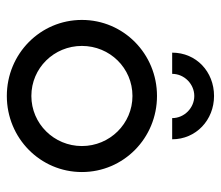

<svg xmlns="http://www.w3.org/2000/svg" viewBox="-62 -568 638 554"><g transform="rotate(90 257.0 -291.0)"><path d="M131.9 -468.8H193.1C193.1 -504.2 222.9 -532.6 256.9 -532.6C291 -532.6 320.8 -504.2 320.8 -468.8H381.9C381.9 -537.5 326.4 -589.6 256.9 -589.6C186.8 -589.6 131.9 -538.2 131.9 -468.8ZM256.9 8.3C378.5 8.3 476.4 -88.2 476.4 -208.3C476.4 -328.5 378.5 -425 256.9 -425C135.4 -425 37.5 -328.5 37.5 -208.3C37.5 -88.2 135.4 8.3 256.9 8.3ZM256.9 -62.5C176.4 -62.5 112.5 -127.8 112.5 -208.3C112.5 -288.9 176.4 -354.2 256.9 -354.2C336.8 -354.2 401.4 -288.9 401.4 -208.3C401.4 -127.8 336.8 -62.5 256.9 -62.5Z"/></g></svg>

Font: Afacad
Style: Regular
Weight: 400
Designer: Kristian Moeller
Foundry: Dicotype
Version: Version 1.000